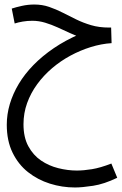

<svg xmlns="http://www.w3.org/2000/svg" viewBox="-20 -436 539 850"><path d="M312 394Q255 394 201 377Q147 360 104 326Q61 292 35.5 239.5Q10 187 10 116Q10 70 23.5 24.5Q37 -21 63 -64.5Q89 -108 128 -148Q167 -188 218.5 -223Q270 -258 333 -285L343 -269Q317 -277 290 -289.5Q263 -302 235.5 -314.5Q208 -327 180 -335.5Q152 -344 123 -344Q101 -344 80.5 -340.5Q60 -337 45 -332L32 -398Q50 -404 77 -410Q104 -416 132 -416Q167 -416 197.5 -405.5Q228 -395 257.5 -380Q287 -365 317.5 -350Q348 -335 383.5 -324.5Q419 -314 463 -314H472L474 -245Q428 -242 381.5 -227.5Q335 -213 291.5 -189.5Q248 -166 210.5 -134Q173 -102 144.5 -63Q116 -24 100 20.5Q84 65 84 114Q84 172 105.5 211.5Q127 251 161.5 274.5Q196 298 238 308.5Q280 319 320 319Q350 319 387 313Q424 307 473 288L499 351Q441 379 392 386.5Q343 394 312 394Z"/></svg>

Font: Noto Sans Arabic ExtraCondensed
Style: Regular
Weight: 400
Width: 2
Designer: Monotype Design Team, Nadine Chahine, Nizar Qandah and Khaled Hosny
Foundry: Monotype Imaging Inc.
Version: Version 2.012